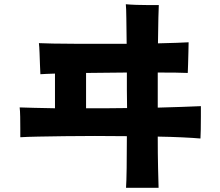

<svg xmlns="http://www.w3.org/2000/svg" viewBox="-20 -836 1040 908"><path d="M576 52Q578 24 579 -41.5Q580 -107 580 -192Q505 -193 429 -193Q353 -193 284.5 -192Q216 -191 162 -190Q108 -189 76 -187Q76 -200 76 -227.5Q76 -255 75.5 -283.5Q75 -312 73 -328Q99 -327 142 -326Q185 -325 240 -324V-488Q217 -487 199 -486.5Q181 -486 171 -485Q170 -503 169 -531Q168 -559 167 -587Q166 -615 164 -632Q187 -631 230.5 -630Q274 -629 331 -629Q388 -629 452 -629Q516 -629 579 -629Q578 -698 577.5 -748Q577 -798 575 -816Q596 -814 624.5 -813Q653 -812 682 -812Q711 -812 731 -812Q730 -801 729 -752Q728 -703 727 -631Q777 -632 815 -633.5Q853 -635 872 -636Q872 -617 871 -588.5Q870 -560 869.5 -533Q869 -506 868 -491Q849 -492 812 -492.5Q775 -493 726 -493V-327Q788 -329 840.5 -330.5Q893 -332 930 -334Q930 -315 930 -284Q930 -253 929.5 -224Q929 -195 928 -181Q894 -184 841 -186.5Q788 -189 726 -190Q726 -108 727.5 -42.5Q729 23 730 52ZM387 -324Q434 -324 483 -324Q532 -324 581 -325Q580 -367 580 -409.5Q580 -452 580 -493Q531 -492 482 -492Q433 -492 387 -491Z"/></svg>

Font: Zen Kaku Gothic Antique Black
Style: Regular
Weight: 900
Designer: Yoshimichi Ohira
Foundry: Positype
Version: Version 1.001